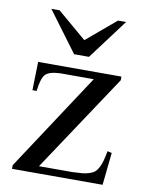

<svg xmlns="http://www.w3.org/2000/svg" viewBox="-78 -731 601 787"><g transform="rotate(10 222.0 -337.0)"><path d="M418 -134.8 403.8 0H26.9V-15.1L293 -419.9H154.8Q108.4 -418.5 92.5 -401.9Q76.7 -385.3 70.8 -332H53.2L56.2 -450.2H402.8V-435.1L133.8 -29.8H272Q297.9 -30.8 313.7 -32.2Q329.6 -33.7 343.8 -38.6Q357.9 -43.5 365.5 -50Q373 -56.6 379.9 -69.8Q386.7 -83 390.9 -98.4Q395 -113.8 399.9 -139.2ZM382.8 -673.8 257.8 -506.8H195.8L71.8 -673.8H106L227.1 -570.8L349.1 -673.8Z"/></g></svg>

Font: Accordance
Style: Regular
Weight: 400
Version: Version 1.1 (build May 11, 2018) Miklal Software Solutions, 